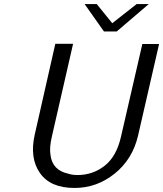

<svg xmlns="http://www.w3.org/2000/svg" viewBox="-20 -914 808 951"><path d="M399 -894H459L536 -799L657 -894H717L558 -758H495ZM152 -247 254 -697H342L237 -238Q224 -183 230 -147Q239 -71 317 -54Q338 -47 364 -47Q440 -47 499 -93.5Q558 -140 580 -240L685 -696H768L664 -243Q637 -126 548.5 -54.5Q460 17 349 17Q229 17 177.5 -57.5Q126 -132 152 -247Z"/></svg>

Font: Coval
Style: Light Italic
Weight: 300
Foundry: Context Ltd
Version: Version 001.000